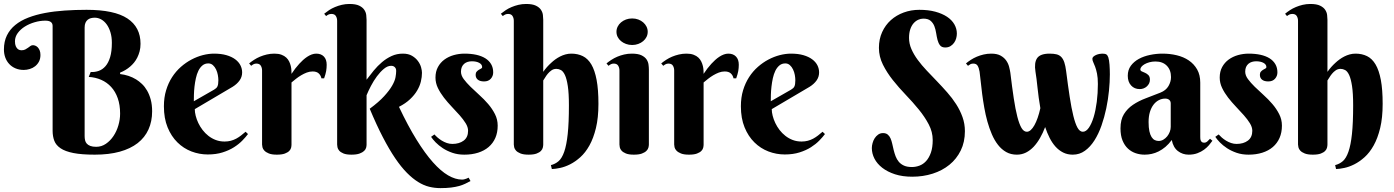

<svg xmlns="http://www.w3.org/2000/svg" viewBox="-20 -780 7103 978"><path d="M411.1 -86.9Q411.1 -75.7 413.3 -65.7Q415.5 -55.7 422.1 -48.3Q428.7 -41 440.2 -36.6Q451.7 -32.2 470.2 -32.2Q497.1 -32.2 519.5 -47.6Q542 -63 558.1 -87.2Q574.2 -111.3 583 -141.4Q591.8 -171.4 591.8 -201.2Q591.8 -245.6 579.8 -279.5Q567.9 -313.5 546.4 -336.9Q524.9 -360.4 495.6 -373.3Q466.3 -386.2 432.1 -388.2L441.9 -413.1Q463.4 -412.1 482.9 -418.9Q502.4 -425.8 517.3 -442.9Q532.2 -460 541 -489Q549.8 -518.1 549.8 -562Q549.8 -591.8 542.5 -615.7Q535.2 -639.6 523.2 -656Q511.2 -672.4 495.4 -681.2Q479.5 -689.9 462.9 -689.9Q452.6 -689.9 443.1 -687.5Q433.6 -685.1 426.5 -679.2Q419.4 -673.3 415.3 -663.8Q411.1 -654.3 411.1 -640.1ZM420.9 -730Q562.5 -730 629.2 -685.8Q695.8 -641.6 695.8 -557.1Q695.8 -536.1 691.2 -518.6Q686.5 -501 679.2 -486.6Q671.9 -472.2 662.6 -460.9Q653.3 -449.7 643.6 -441.4Q620.6 -421.4 591.8 -410.2V-402.8Q637.2 -397.5 673.3 -375.5Q688.5 -366.2 703.1 -352.3Q717.8 -338.4 729.2 -318.6Q740.7 -298.8 747.8 -272.7Q754.9 -246.6 754.9 -212.9Q754.9 -161.6 736.3 -120.6Q717.8 -79.6 681.2 -51Q644.5 -22.5 589.8 -7.3Q535.2 7.8 462.9 7.8Q396 7.8 354 -0.5Q312 -8.8 288.6 -24.7Q265.1 -40.5 256.6 -63Q248 -85.4 248 -113.8V-647.9Q248 -674.8 210.9 -674.8Q184.1 -674.8 156.5 -666.7Q128.9 -658.7 106.7 -644.8Q84.5 -630.9 70.3 -611.6Q56.2 -592.3 56.2 -569.8Q56.2 -554.2 60.3 -544.9Q64.5 -535.6 69.8 -531Q75.2 -526.4 80.8 -525.1Q86.4 -523.9 88.9 -523.9Q101.1 -523.9 108.9 -528.1Q116.7 -532.2 123 -536.9Q129.4 -541.5 135 -545.7Q140.6 -549.8 147.9 -549.8Q153.8 -549.8 160.4 -547.1Q167 -544.4 172.6 -538.6Q178.2 -532.7 182.1 -523.2Q186 -513.7 186 -500Q186 -480.5 178.5 -466.3Q170.9 -452.1 158.9 -442.6Q147 -433.1 131.6 -428.5Q116.2 -423.8 101.1 -423.8Q77.6 -423.8 58.8 -431.9Q40 -439.9 26.9 -454.1Q13.7 -468.3 6.8 -487.3Q0 -506.3 0 -527.8Q0 -568.4 15.1 -599.4Q30.3 -630.4 57.9 -652.8Q85.4 -675.3 124 -690.2Q162.6 -705.1 209.5 -713.9Q256.3 -722.7 309.8 -726.3Q363.3 -730 420.9 -730Z M972.2 -224.1Q972.2 -208.5 976.8 -190.2Q981.4 -171.9 990.2 -153.3Q999 -134.8 1012 -117.9Q1024.9 -101.1 1041.7 -87.9Q1058.6 -74.7 1079.1 -66.9Q1099.6 -59.1 1124 -59.1Q1141.1 -59.1 1155.8 -63Q1170.4 -66.9 1183.1 -73.7Q1195.8 -80.6 1207.5 -89.6Q1219.2 -98.6 1231 -108.9L1243.2 -97.2Q1231.9 -82 1214.4 -64Q1196.8 -45.9 1171.9 -30Q1147 -14.2 1113.8 -3.7Q1080.6 6.8 1038.1 6.8Q995.6 6.8 955.3 -8.5Q915 -23.9 883.8 -54.7Q852.5 -85.4 833.7 -131.3Q814.9 -177.2 814.9 -238.8Q814.9 -283.2 826.2 -320.3Q837.4 -357.4 856.7 -387.2Q876 -417 901.6 -439.5Q927.2 -461.9 955.6 -476.8Q983.9 -491.7 1013.4 -499.3Q1043 -506.8 1070.3 -506.8Q1106.4 -506.8 1133.3 -499Q1160.2 -491.2 1178 -478Q1195.8 -464.8 1204.6 -447.5Q1213.4 -430.2 1213.4 -411.1Q1213.4 -388.2 1200.2 -369.9Q1187 -351.6 1165 -337.9ZM1070.3 -323.2Q1076.7 -327.1 1080.8 -330.8Q1085 -334.5 1087.4 -339.6Q1089.8 -344.7 1091.1 -352.3Q1092.3 -359.9 1092.3 -371.1Q1092.3 -383.3 1089.6 -398.2Q1086.9 -413.1 1080.6 -426.3Q1074.2 -439.5 1064.5 -448.2Q1054.7 -457 1041 -457Q1023.4 -457 1011 -446.5Q998.5 -436 990.5 -419.4Q982.4 -402.8 977.8 -381.6Q973.1 -360.4 970.7 -338.9Q968.3 -317.4 967.8 -297.6Q967.3 -277.8 967.3 -264.2Z M1464.8 -403.8Q1483.4 -432.1 1504.4 -455.1Q1513.2 -464.8 1523.4 -474.1Q1533.7 -483.4 1544.7 -490.7Q1555.7 -498 1567.4 -502.4Q1579.1 -506.8 1590.8 -506.8Q1615.7 -506.8 1629.9 -491.9Q1644 -477.1 1644 -450.2Q1644 -433.6 1641.4 -418.2Q1638.7 -402.8 1630.9 -380.9H1617.2Q1614.3 -396 1603.5 -406Q1592.8 -416 1572.3 -416Q1557.1 -416 1542.5 -410.4Q1527.8 -404.8 1513.9 -396.5Q1500 -388.2 1487.5 -378.4Q1475.1 -368.7 1464.8 -359.9V-43Q1464.8 -36.6 1462.9 -27.8Q1460.9 -19 1453.4 -11.2Q1445.8 -3.4 1430.9 2.2Q1416 7.8 1390.1 7.8Q1364.3 7.8 1349.4 1.7Q1334.5 -4.4 1326.7 -12.7Q1318.8 -21 1316.9 -29.8Q1314.9 -38.6 1314.9 -43.9V-420.9Q1314.9 -435.1 1308.3 -445.6Q1301.8 -456.1 1286.1 -456.1Q1277.8 -456.1 1272 -453.1Q1266.1 -450.2 1259.3 -444.8L1249 -457Q1260.3 -466.3 1274.2 -475.3Q1288.1 -484.4 1304.2 -491.2Q1320.3 -498 1338.9 -502.4Q1357.4 -506.8 1377.9 -506.8Q1398.9 -506.8 1413.8 -501.2Q1428.7 -495.6 1438.2 -486.6Q1447.8 -477.5 1453.1 -466.3Q1458.5 -455.1 1461.2 -443.6Q1463.9 -432.1 1464.4 -421.6Q1464.8 -411.1 1464.8 -403.8Z M1847.2 -374Q1864.3 -397 1883.8 -420.7Q1903.3 -444.3 1925.8 -463.4Q1948.2 -482.4 1974.6 -494.6Q2001 -506.8 2032.2 -506.8Q2060.1 -506.8 2078.6 -495.8Q2097.2 -484.9 2108.6 -469.5Q2120.1 -454.1 2124.8 -437.5Q2129.4 -420.9 2129.4 -409.2Q2129.4 -387.7 2123.8 -364.5Q2118.2 -341.3 2104.7 -318.6Q2091.3 -295.9 2068.8 -274.7Q2046.4 -253.4 2012.2 -235.8Q2058.1 -138.7 2101.6 -68.6Q2145 1.5 2185.3 46.6Q2225.6 91.8 2262.7 113.3Q2299.8 134.8 2333.5 134.8Q2339.4 134.8 2345.2 133.3Q2351.1 131.8 2356 129.9Q2361.3 127.9 2367.2 125L2376.5 142.1Q2363.3 149.4 2349.6 156Q2335.9 162.6 2318.4 167.5Q2300.8 172.4 2277.8 175.3Q2254.9 178.2 2223.1 178.2Q2194.3 178.2 2166.3 171.4Q2138.2 164.6 2109.9 147Q2081.5 129.4 2052.5 100.1Q2023.4 70.8 1992.9 25.9Q1962.4 -19 1930.2 -81.1Q1897.9 -143.1 1863.3 -226.1Q1910.2 -260.7 1937 -290.3Q1963.9 -319.8 1977.5 -343.8Q1991.2 -367.7 1994.6 -386.2Q1998 -404.8 1998 -418Q1998 -419.9 1997.6 -424.6Q1997.1 -429.2 1994.4 -433.6Q1991.7 -438 1986.6 -441.4Q1981.4 -444.8 1972.2 -444.8Q1954.1 -444.8 1935.5 -429.4Q1917 -414.1 1900.1 -391.4Q1883.3 -368.7 1869.6 -342.5Q1856 -316.4 1847.2 -294.9V-43Q1847.2 -36.6 1845 -27.8Q1842.8 -19 1834.7 -11.2Q1826.7 -3.4 1811.3 2.2Q1795.9 7.8 1770 7.8Q1744.1 7.8 1729.5 1.7Q1714.8 -4.4 1707.8 -12.7Q1700.7 -21 1699 -29.8Q1697.3 -38.6 1697.3 -43.9V-673.8Q1697.3 -688 1690.7 -698.5Q1684.1 -709 1668.5 -709Q1660.2 -709 1654.1 -706.3Q1647.9 -703.6 1641.1 -698.2L1631.3 -710Q1642.6 -719.2 1656.2 -728.3Q1669.9 -737.3 1686.3 -744.1Q1702.6 -751 1721.2 -755.4Q1739.7 -759.8 1760.3 -759.8Q1792 -759.8 1809.6 -751.2Q1827.1 -742.7 1835.4 -730.2Q1843.8 -717.8 1845.5 -703.9Q1847.2 -689.9 1847.2 -679.2Z M2383.8 -467.8Q2372.6 -467.8 2362.5 -464.8Q2352.5 -461.9 2344.7 -455.3Q2336.9 -448.7 2332.5 -438.7Q2328.1 -428.7 2328.1 -415Q2328.1 -396 2342 -377.2Q2356 -358.4 2376.7 -338.1Q2397.5 -317.9 2421.6 -296.1Q2445.8 -274.4 2466.6 -250.2Q2487.3 -226.1 2501.2 -198.7Q2515.1 -171.4 2515.1 -140.1Q2515.1 -105 2503.2 -77.6Q2491.2 -50.3 2469 -31.2Q2446.8 -12.2 2415.3 -2.2Q2383.8 7.8 2345.2 7.8Q2311.5 7.8 2284.2 -1.7Q2256.8 -11.2 2235.6 -25.1Q2214.4 -39.1 2199.2 -54.7Q2184.1 -70.3 2175.8 -83L2192.9 -95.2Q2199.2 -87.9 2209 -79.3Q2218.8 -70.8 2230.7 -63.5Q2242.7 -56.2 2256.3 -51.5Q2270 -46.9 2284.2 -46.9Q2319.3 -46.9 2341.8 -63.7Q2364.3 -80.6 2364.3 -113.8Q2364.3 -132.3 2352.1 -152.1Q2339.8 -171.9 2321.3 -192.9Q2302.7 -213.9 2281.2 -236.3Q2259.8 -258.8 2241.2 -282.7Q2222.7 -306.6 2210.4 -332Q2198.2 -357.4 2198.2 -384.8Q2198.2 -415.5 2210.7 -438.5Q2223.1 -461.4 2243.9 -476.6Q2264.6 -491.7 2291.3 -499.3Q2317.9 -506.8 2346.2 -506.8Q2378.9 -506.8 2405.8 -501Q2432.6 -495.1 2451.9 -483.2Q2471.2 -471.2 2481.7 -453.1Q2492.2 -435.1 2492.2 -411.1Q2492.2 -392.6 2480 -378.9Q2467.8 -365.2 2445.8 -365.2Q2424.8 -365.2 2413.8 -374.3Q2402.8 -383.3 2402.8 -398.9Q2402.8 -409.2 2408 -415Q2413.1 -420.9 2419.4 -424.6Q2425.8 -428.2 2430.9 -430.9Q2436 -433.6 2436 -438Q2436 -451.7 2421.4 -459.7Q2406.7 -467.8 2383.8 -467.8Z M2747.1 -414.1Q2765.1 -439.9 2788.1 -460.4Q2797.4 -469.2 2808.8 -477.5Q2820.3 -485.8 2833.3 -492.4Q2846.2 -499 2860.6 -502.9Q2875 -506.8 2890.1 -506.8Q2922.9 -506.8 2948.7 -494.1Q2974.6 -481.4 2992.2 -451.7Q3009.8 -421.9 3019 -372.8Q3028.3 -323.7 3028.3 -251Q3028.3 -180.2 3015.6 -127.9Q3002.9 -75.7 2982.4 -39.1Q2961.9 -2.4 2936 20.8Q2910.2 43.9 2883.8 57.1Q2857.4 70.3 2833 75.4Q2808.6 80.6 2791 81.1L2786.1 61Q2808.1 55.7 2825.2 41Q2842.3 26.4 2854 -7.1Q2865.7 -40.5 2871.8 -97.2Q2877.9 -153.8 2877.9 -243.2Q2877.9 -304.7 2872.3 -341.6Q2866.7 -378.4 2857.7 -397.7Q2848.6 -417 2837.2 -423.1Q2825.7 -429.2 2814 -429.2Q2799.8 -429.2 2789.1 -421.6Q2778.3 -414.1 2770.3 -404.3Q2762.2 -394.5 2756.6 -384.8Q2751 -375 2747.1 -370.1V-43.9Q2747.1 -37.6 2745.1 -28.6Q2743.2 -19.5 2735.6 -11.5Q2728 -3.4 2713.1 2.2Q2698.2 7.8 2672.4 7.8Q2646.5 7.8 2631.3 1.7Q2616.2 -4.4 2608.6 -12.7Q2601.1 -21 2599.1 -29.8Q2597.2 -38.6 2597.2 -43.9V-673.8Q2597.2 -688 2590.6 -698.5Q2584 -709 2568.4 -709Q2560.1 -709 2554 -706.3Q2547.9 -703.6 2541 -698.2L2531.2 -710Q2542.5 -719.2 2556.2 -728.3Q2569.8 -737.3 2586.2 -744.1Q2602.5 -751 2621.1 -755.4Q2639.6 -759.8 2660.2 -759.8Q2691.9 -759.8 2709.5 -751.2Q2727.1 -742.7 2735.4 -730.2Q2743.7 -717.8 2745.4 -703.9Q2747.1 -689.9 2747.1 -679.2Z M3285.2 -43.9Q3285.2 -37.6 3283 -28.6Q3280.8 -19.5 3272.7 -11.5Q3264.6 -3.4 3249.5 2.2Q3234.4 7.8 3208.5 7.8Q3182.6 7.8 3168 1.7Q3153.3 -4.4 3146 -12.7Q3138.7 -21 3137 -29.8Q3135.3 -38.6 3135.3 -43.9V-420.9Q3135.3 -435.1 3128.7 -445.6Q3122.1 -456.1 3106.4 -456.1Q3098.1 -456.1 3092.3 -453.1Q3086.4 -450.2 3079.6 -444.8L3069.3 -457Q3080.6 -466.3 3094.5 -475.3Q3108.4 -484.4 3124.5 -491.2Q3140.6 -498 3159.2 -502.4Q3177.7 -506.8 3198.2 -506.8Q3230 -506.8 3247.6 -498.3Q3265.1 -489.7 3273.4 -477.3Q3281.7 -464.8 3283.4 -450.7Q3285.2 -436.5 3285.2 -425.8ZM3120.1 -618.2Q3120.1 -631.8 3126.2 -644.3Q3132.3 -656.7 3143.3 -666Q3154.3 -675.3 3168.7 -680.7Q3183.1 -686 3200.2 -686Q3216.8 -686 3231.2 -680.7Q3245.6 -675.3 3256.3 -666Q3267.1 -656.7 3273.2 -644.3Q3279.3 -631.8 3279.3 -618.2Q3279.3 -604 3273.2 -591.8Q3267.1 -579.6 3256.3 -570.6Q3245.6 -561.5 3231.2 -556.2Q3216.8 -550.8 3200.2 -550.8Q3183.1 -550.8 3168.7 -556.2Q3154.3 -561.5 3143.3 -570.6Q3132.3 -579.6 3126.2 -591.8Q3120.1 -604 3120.1 -618.2Z M3564 -403.8Q3582.5 -432.1 3603.5 -455.1Q3612.3 -464.8 3622.6 -474.1Q3632.8 -483.4 3643.8 -490.7Q3654.8 -498 3666.5 -502.4Q3678.2 -506.8 3689.9 -506.8Q3714.8 -506.8 3729 -491.9Q3743.2 -477.1 3743.2 -450.2Q3743.2 -433.6 3740.5 -418.2Q3737.8 -402.8 3730 -380.9H3716.3Q3713.4 -396 3702.6 -406Q3691.9 -416 3671.4 -416Q3656.2 -416 3641.6 -410.4Q3627 -404.8 3613 -396.5Q3599.1 -388.2 3586.7 -378.4Q3574.2 -368.7 3564 -359.9V-43Q3564 -36.6 3562 -27.8Q3560.1 -19 3552.5 -11.2Q3544.9 -3.4 3530 2.2Q3515.1 7.8 3489.3 7.8Q3463.4 7.8 3448.5 1.7Q3433.6 -4.4 3425.8 -12.7Q3418 -21 3416 -29.8Q3414.1 -38.6 3414.1 -43.9V-420.9Q3414.1 -435.1 3407.5 -445.6Q3400.9 -456.1 3385.3 -456.1Q3377 -456.1 3371.1 -453.1Q3365.2 -450.2 3358.4 -444.8L3348.1 -457Q3359.4 -466.3 3373.3 -475.3Q3387.2 -484.4 3403.3 -491.2Q3419.4 -498 3438 -502.4Q3456.5 -506.8 3477.1 -506.8Q3498 -506.8 3512.9 -501.2Q3527.8 -495.6 3537.4 -486.6Q3546.9 -477.5 3552.2 -466.3Q3557.6 -455.1 3560.3 -443.6Q3563 -432.1 3563.5 -421.6Q3564 -411.1 3564 -403.8Z M3911.1 -224.1Q3911.1 -208.5 3915.8 -190.2Q3920.4 -171.9 3929.2 -153.3Q3938 -134.8 3950.9 -117.9Q3963.9 -101.1 3980.7 -87.9Q3997.6 -74.7 4018.1 -66.9Q4038.6 -59.1 4063 -59.1Q4080.1 -59.1 4094.7 -63Q4109.4 -66.9 4122.1 -73.7Q4134.8 -80.6 4146.5 -89.6Q4158.2 -98.6 4169.9 -108.9L4182.1 -97.2Q4170.9 -82 4153.3 -64Q4135.7 -45.9 4110.8 -30Q4085.9 -14.2 4052.7 -3.7Q4019.5 6.8 3977.1 6.8Q3934.6 6.8 3894.3 -8.5Q3854 -23.9 3822.8 -54.7Q3791.5 -85.4 3772.7 -131.3Q3753.9 -177.2 3753.9 -238.8Q3753.9 -283.2 3765.1 -320.3Q3776.4 -357.4 3795.7 -387.2Q3814.9 -417 3840.6 -439.5Q3866.2 -461.9 3894.5 -476.8Q3922.9 -491.7 3952.4 -499.3Q3981.9 -506.8 4009.3 -506.8Q4045.4 -506.8 4072.3 -499Q4099.1 -491.2 4116.9 -478Q4134.8 -464.8 4143.6 -447.5Q4152.3 -430.2 4152.3 -411.1Q4152.3 -388.2 4139.2 -369.9Q4126 -351.6 4104 -337.9ZM4009.3 -323.2Q4015.6 -327.1 4019.8 -330.8Q4023.9 -334.5 4026.4 -339.6Q4028.8 -344.7 4030 -352.3Q4031.2 -359.9 4031.2 -371.1Q4031.2 -383.3 4028.6 -398.2Q4025.9 -413.1 4019.5 -426.3Q4013.2 -439.5 4003.4 -448.2Q3993.7 -457 3980 -457Q3962.4 -457 3950 -446.5Q3937.5 -436 3929.4 -419.4Q3921.4 -402.8 3916.7 -381.6Q3912.1 -360.4 3909.7 -338.9Q3907.2 -317.4 3906.7 -297.6Q3906.2 -277.8 3906.2 -264.2Z M4625 70.8Q4644.5 70.8 4663.6 63.7Q4682.6 56.6 4697.5 40.3Q4712.4 23.9 4721.7 -2.4Q4731 -28.8 4731 -66.9Q4731 -107.9 4710.7 -146.5Q4690.4 -185.1 4659.9 -222.4Q4629.4 -259.8 4594 -296.6Q4558.6 -333.5 4528.1 -371.8Q4497.6 -410.2 4477.3 -450.9Q4457 -491.7 4457 -536.1Q4457 -580.6 4473.4 -616.5Q4489.7 -652.3 4517.8 -677.5Q4545.9 -702.6 4583.3 -716.3Q4620.6 -730 4663.1 -730Q4708.5 -730 4743.9 -720.5Q4779.3 -710.9 4804 -694.6Q4828.6 -678.2 4841.3 -656Q4854 -633.8 4854 -608.9Q4854 -597.2 4850.6 -584.7Q4847.2 -572.3 4839.8 -562Q4832.5 -551.8 4821.3 -544.9Q4810.1 -538.1 4794.9 -538.1Q4776.9 -538.1 4768.3 -549.1Q4759.8 -560.1 4755.6 -576.2Q4751.5 -592.3 4748.5 -611.6Q4745.6 -630.9 4739.3 -647Q4732.9 -663.1 4720.2 -674.1Q4707.5 -685.1 4683.1 -685.1Q4669.9 -685.1 4657 -679.2Q4644 -673.3 4633.5 -661.4Q4623 -649.4 4616.7 -630.9Q4610.4 -612.3 4610.4 -586.9Q4610.4 -557.6 4622.6 -529.8Q4634.8 -502 4654.8 -474.9Q4674.8 -447.8 4700.4 -420.7Q4726.1 -393.6 4752.7 -366Q4779.3 -338.4 4804.9 -309.3Q4830.6 -280.3 4850.6 -249Q4870.6 -217.8 4882.8 -183.6Q4895 -149.4 4895 -111.8Q4895 -56.6 4873.8 -13.4Q4852.5 29.8 4816.2 59.3Q4779.8 88.9 4731 104.5Q4682.1 120.1 4627 120.1Q4577.1 120.1 4538.8 107.7Q4500.5 95.2 4474.1 74.7Q4447.8 54.2 4434.3 28.1Q4420.9 2 4420.9 -25.9Q4420.9 -37.6 4424.6 -51Q4428.2 -64.5 4435.3 -75.7Q4442.4 -86.9 4453.1 -94.5Q4463.9 -102.1 4478 -102.1Q4492.7 -102.1 4501.7 -94.7Q4510.7 -87.4 4516.1 -75.2Q4521.5 -63 4524.9 -47.4Q4528.3 -31.7 4532.2 -15.6Q4536.1 0.5 4542 16.1Q4547.9 31.7 4558.1 43.9Q4568.4 56.2 4584.5 63.5Q4600.6 70.8 4625 70.8Z M5572.3 -352.1Q5572.3 -384.3 5567.9 -405.3Q5563.5 -426.3 5558.3 -440.2Q5553.2 -454.1 5548.8 -463.1Q5544.4 -472.2 5544.4 -480Q5544.4 -487.3 5550.3 -492.2Q5556.2 -497.1 5564.2 -500.5Q5572.3 -503.9 5580.8 -505.4Q5589.4 -506.8 5594.7 -506.8Q5608.9 -506.8 5615.2 -502.9Q5621.6 -499 5625.5 -487.8Q5629.9 -473.6 5631.6 -450.4Q5633.3 -427.2 5633.3 -400.9Q5633.3 -363.3 5628.9 -318.4Q5624.5 -273.4 5615 -228Q5605.5 -182.6 5590.6 -140.1Q5575.7 -97.7 5554.7 -64.7Q5533.7 -31.7 5506.3 -12Q5479 7.8 5444.3 7.8Q5417 7.8 5395.3 -3.2Q5373.5 -14.2 5356.4 -33.2Q5339.4 -52.2 5326.4 -77.9Q5313.5 -103.5 5303.7 -132.8Q5292.5 -103 5277.8 -77.4Q5263.2 -51.8 5245.4 -32.7Q5227.5 -13.7 5206.1 -2.9Q5184.6 7.8 5159.7 7.8Q5128.9 7.8 5105.2 -5.6Q5081.5 -19 5063.5 -42.2Q5045.4 -65.4 5032.2 -96.2Q5019 -127 5009.5 -161.1Q5000 -195.3 4993.7 -231.4Q4987.3 -267.6 4982.9 -301.3Q4978.5 -335 4975.6 -364.3Q4972.7 -393.6 4969.7 -415Q4966.3 -434.6 4959.7 -445.3Q4953.1 -456.1 4937.5 -456.1Q4929.2 -456.1 4923.3 -453.1Q4917.5 -450.2 4910.6 -444.8L4900.4 -457Q4911.6 -466.3 4925.5 -475.3Q4939.5 -484.4 4955.6 -491.2Q4971.7 -498 4990.2 -502.4Q5008.8 -506.8 5029.3 -506.8Q5058.6 -506.8 5076.7 -496.8Q5094.7 -486.8 5105.2 -471.9Q5115.7 -457 5120.1 -439.9Q5124.5 -422.9 5126.5 -409.2Q5135.3 -335.4 5143.8 -279.3Q5152.3 -223.1 5162.1 -185.3Q5171.9 -147.5 5183.3 -128.2Q5194.8 -108.9 5210.4 -108.9Q5220.7 -108.9 5230.5 -117.7Q5240.2 -126.5 5249 -142.1Q5257.8 -157.7 5265.6 -179.9Q5273.4 -202.1 5279.3 -229Q5274.4 -255.9 5271 -282.2Q5267.6 -308.6 5264.9 -332.8Q5262.2 -356.9 5259.8 -377.9Q5257.3 -398.9 5254.4 -415Q5247.1 -460.9 5262.9 -483.9Q5278.8 -506.8 5326.7 -506.8Q5347.7 -506.8 5362.1 -503.2Q5376.5 -499.5 5386 -489.5Q5395.5 -479.5 5401.4 -462.2Q5407.2 -444.8 5410.6 -418Q5419.9 -344.7 5428.7 -287.1Q5437.5 -229.5 5447.3 -189.9Q5457 -150.4 5468.5 -129.6Q5480 -108.9 5495.6 -108.9Q5512.2 -108.9 5526.4 -129.4Q5540.5 -149.9 5550.8 -183.6Q5561 -217.3 5566.7 -261.2Q5572.3 -305.2 5572.3 -352.1Z M5943.4 -252.9Q5943.4 -265.1 5935.5 -271.5Q5927.7 -277.8 5915.5 -277.8Q5898.4 -277.8 5883.1 -270Q5867.7 -262.2 5856 -247.1Q5844.2 -231.9 5837.4 -209.7Q5830.6 -187.5 5830.6 -158.2Q5830.6 -129.9 5834.7 -111.3Q5838.9 -92.8 5845.9 -81.8Q5853 -70.8 5862.3 -66.4Q5871.6 -62 5881.8 -62Q5894.5 -62 5905.8 -68.6Q5917 -75.2 5925.3 -85.4Q5933.6 -95.7 5938.5 -108.4Q5943.4 -121.1 5943.4 -133.8ZM5865.7 -466.8Q5849.1 -466.8 5835 -462.9Q5820.8 -459 5810.5 -453.1Q5800.3 -447.3 5794.4 -440.2Q5788.6 -433.1 5788.6 -426.8Q5788.6 -419.4 5796.1 -416.3Q5803.7 -413.1 5813 -408.9Q5822.3 -404.8 5829.8 -397.2Q5837.4 -389.6 5837.4 -374Q5837.4 -363.8 5833.3 -355.2Q5829.1 -346.7 5822 -340.1Q5814.9 -333.5 5805.4 -329.8Q5795.9 -326.2 5785.6 -326.2Q5758.3 -326.2 5741.5 -344.7Q5724.6 -363.3 5724.6 -394Q5724.6 -423.8 5740.2 -445.1Q5755.9 -466.3 5781 -480Q5806.2 -493.7 5837.9 -500.2Q5869.6 -506.8 5901.4 -506.8Q5939.5 -506.8 5974.1 -498.5Q6008.8 -490.2 6035.4 -472.2Q6062 -454.1 6077.9 -426.3Q6093.8 -398.4 6093.8 -358.9V-83Q6093.8 -78.6 6094.2 -73.2Q6094.7 -67.9 6096.7 -63.5Q6098.6 -59.1 6102.5 -56.2Q6106.4 -53.2 6113.8 -53.2Q6122.6 -53.2 6130.1 -59.8Q6137.7 -66.4 6143.6 -73.2L6155.8 -63Q6148.4 -52.7 6138.2 -40.5Q6127.9 -28.3 6113.3 -17.6Q6098.6 -6.8 6079.1 0.5Q6059.6 7.8 6034.7 7.8Q6003.9 7.8 5980 -10.5Q5956.1 -28.8 5948.7 -66.9Q5933.1 -45.9 5916.3 -31.7Q5899.4 -17.6 5881.8 -8.8Q5864.3 0 5846.4 3.9Q5828.6 7.8 5810.5 7.8Q5787.1 7.8 5765.1 0.5Q5743.2 -6.8 5725.8 -22.7Q5708.5 -38.6 5698 -64Q5687.5 -89.4 5687.5 -126Q5687.5 -170.4 5705.1 -198.7Q5722.7 -227.1 5751.2 -246.3Q5779.8 -265.6 5816.2 -279.3Q5852.5 -293 5890.6 -308.1Q5918.9 -319.3 5931.9 -341.6Q5944.8 -363.8 5944.8 -387.2Q5944.8 -423.3 5923.6 -445.1Q5902.3 -466.8 5865.7 -466.8Z M6378.4 -467.8Q6367.2 -467.8 6357.2 -464.8Q6347.2 -461.9 6339.4 -455.3Q6331.5 -448.7 6327.1 -438.7Q6322.8 -428.7 6322.8 -415Q6322.8 -396 6336.7 -377.2Q6350.6 -358.4 6371.3 -338.1Q6392.1 -317.9 6416.3 -296.1Q6440.4 -274.4 6461.2 -250.2Q6481.9 -226.1 6495.8 -198.7Q6509.8 -171.4 6509.8 -140.1Q6509.8 -105 6497.8 -77.6Q6485.8 -50.3 6463.6 -31.2Q6441.4 -12.2 6409.9 -2.2Q6378.4 7.8 6339.8 7.8Q6306.2 7.8 6278.8 -1.7Q6251.5 -11.2 6230.2 -25.1Q6209 -39.1 6193.8 -54.7Q6178.7 -70.3 6170.4 -83L6187.5 -95.2Q6193.8 -87.9 6203.6 -79.3Q6213.4 -70.8 6225.3 -63.5Q6237.3 -56.2 6251 -51.5Q6264.6 -46.9 6278.8 -46.9Q6314 -46.9 6336.4 -63.7Q6358.9 -80.6 6358.9 -113.8Q6358.9 -132.3 6346.7 -152.1Q6334.5 -171.9 6315.9 -192.9Q6297.4 -213.9 6275.9 -236.3Q6254.4 -258.8 6235.8 -282.7Q6217.3 -306.6 6205.1 -332Q6192.9 -357.4 6192.9 -384.8Q6192.9 -415.5 6205.3 -438.5Q6217.8 -461.4 6238.5 -476.6Q6259.3 -491.7 6285.9 -499.3Q6312.5 -506.8 6340.8 -506.8Q6373.5 -506.8 6400.4 -501Q6427.2 -495.1 6446.5 -483.2Q6465.8 -471.2 6476.3 -453.1Q6486.8 -435.1 6486.8 -411.1Q6486.8 -392.6 6474.6 -378.9Q6462.4 -365.2 6440.4 -365.2Q6419.4 -365.2 6408.4 -374.3Q6397.5 -383.3 6397.5 -398.9Q6397.5 -409.2 6402.6 -415Q6407.7 -420.9 6414.1 -424.6Q6420.4 -428.2 6425.5 -430.9Q6430.7 -433.6 6430.7 -438Q6430.7 -451.7 6416 -459.7Q6401.4 -467.8 6378.4 -467.8Z M6741.7 -414.1Q6759.8 -439.9 6782.7 -460.4Q6792 -469.2 6803.5 -477.5Q6814.9 -485.8 6827.9 -492.4Q6840.8 -499 6855.2 -502.9Q6869.6 -506.8 6884.8 -506.8Q6917.5 -506.8 6943.4 -494.1Q6969.2 -481.4 6986.8 -451.7Q7004.4 -421.9 7013.7 -372.8Q7022.9 -323.7 7022.9 -251Q7022.9 -180.2 7010.3 -127.9Q6997.6 -75.7 6977.1 -39.1Q6956.5 -2.4 6930.7 20.8Q6904.8 43.9 6878.4 57.1Q6852.1 70.3 6827.6 75.4Q6803.2 80.6 6785.6 81.1L6780.8 61Q6802.7 55.7 6819.8 41Q6836.9 26.4 6848.6 -7.1Q6860.4 -40.5 6866.5 -97.2Q6872.6 -153.8 6872.6 -243.2Q6872.6 -304.7 6866.9 -341.6Q6861.3 -378.4 6852.3 -397.7Q6843.3 -417 6831.8 -423.1Q6820.3 -429.2 6808.6 -429.2Q6794.4 -429.2 6783.7 -421.6Q6772.9 -414.1 6764.9 -404.3Q6756.8 -394.5 6751.2 -384.8Q6745.6 -375 6741.7 -370.1V-43.9Q6741.7 -37.6 6739.7 -28.6Q6737.8 -19.5 6730.2 -11.5Q6722.7 -3.4 6707.8 2.2Q6692.9 7.8 6667 7.8Q6641.1 7.8 6626 1.7Q6610.8 -4.4 6603.3 -12.7Q6595.7 -21 6593.8 -29.8Q6591.8 -38.6 6591.8 -43.9V-673.8Q6591.8 -688 6585.2 -698.5Q6578.6 -709 6563 -709Q6554.7 -709 6548.6 -706.3Q6542.5 -703.6 6535.6 -698.2L6525.9 -710Q6537.1 -719.2 6550.8 -728.3Q6564.5 -737.3 6580.8 -744.1Q6597.2 -751 6615.7 -755.4Q6634.3 -759.8 6654.8 -759.8Q6686.5 -759.8 6704.1 -751.2Q6721.7 -742.7 6730 -730.2Q6738.3 -717.8 6740 -703.9Q6741.7 -689.9 6741.7 -679.2Z"/></svg>

Font: Berkshire Swash
Style: Regular
Weight: 400
Designer: Astigmatic (AOETI)
Foundry: Astigmatic (AOETI)
Version: Version 1.001